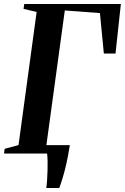

<svg xmlns="http://www.w3.org/2000/svg" viewBox="-27 -763 620 954"><path d="M203 171Q205.5 154 207 131.2Q208.5 108.5 209.2 84.5Q210 60.5 209.5 38.2Q209 16 207 0L172 -42H320Q311.5 13 302.2 53Q293 93 284.2 121.2Q275.5 149.5 267.5 171ZM-7 0 -4 -23.5 65 -42 155 -703.5 90 -719 93.5 -743H573.5L547 -497H489L469.5 -698L295 -711L203.5 -42L315 -23.5L312 0Z"/></svg>

Font: Merriweather 120pt SemiBold
Style: Italic
Weight: 600
Italic angle: -7.8°
Version: Version 2.101